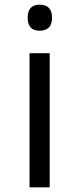

<svg xmlns="http://www.w3.org/2000/svg" viewBox="-20 -799 338 819"><path d="M106 -572H192V0H106ZM149 -668Q98 -668 98 -723.5Q98 -779 149 -779Q202 -779 202 -723.5Q202 -668 149 -668Z"/></svg>

Font: Sintony
Style: Regular
Weight: 400
Version: Version 001.001